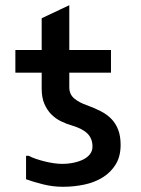

<svg xmlns="http://www.w3.org/2000/svg" viewBox="-20 -718 540 737"><path d="M140 -439H39V-526H140V-648L246 -698V-526H406V-439H246V-383Q246 -356 265 -340Q284 -324 314 -314Q344 -303 368 -290.5Q392 -278 408.5 -260.5Q425 -243 434 -219Q443 -195 443 -162Q443 -118 424.5 -87.5Q406 -57 375 -37.5Q344 -18 304 -9.5Q264 -1 221 -1Q183 -1 145 -10.5Q107 -20 80 -30V-120H90Q101 -114 117 -108.5Q133 -103 151 -98.5Q169 -94 186.5 -91.5Q204 -89 218 -89Q242 -89 263 -93.5Q284 -98 300 -106Q316 -114 325.5 -126.5Q335 -139 335 -155Q335 -186 316 -205Q297 -224 257 -236Q236 -242 215 -252Q194 -262 177.5 -278.5Q161 -295 150.5 -319Q140 -343 140 -378Z"/></svg>

Font: D2Coding ligature
Style: Bold
Weight: 700
Monospace: yes
Designer: Yong-Rak Park; Jeong-Hwan Yoon; Sang-Min Lee;
Foundry: NHN Corporation
Version: Version 1.3.2; Build 20180524